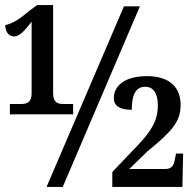

<svg xmlns="http://www.w3.org/2000/svg" viewBox="-20 -739 765 759"><path d="M19 -287H269V-328H229C208 -328 190 -335 190 -369V-719H127L94 -695C55 -661 27 -645 1 -640C1 -612 15 -595 36 -595C58 -595 78 -619 105 -653V-369C105 -335 86 -328 65 -328H19ZM164 0H228L533 -714H470ZM424 0H701L704 -132H676L671 -108C668 -87 659 -71 635 -71H491L562 -140C660 -220 694 -258 694 -324C694 -394 651 -438 560 -438C473 -438 430 -399 430 -352C430 -319 455 -305 501 -305C501 -358 513 -396 554 -396C588 -396 604 -368 604 -323C604 -263 578 -220 523 -163L424 -59Z"/></svg>

Font: Noto Serif Condensed Semi
Style: Regular
Weight: 600
Width: 3
Designer: Monotype Design Team
Foundry: Monotype Imaging Inc.
Version: Version 1.002